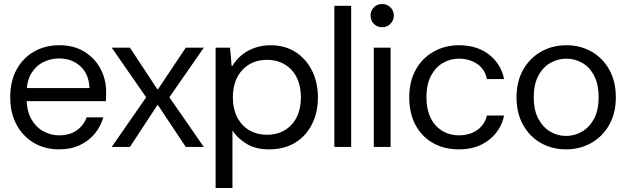

<svg xmlns="http://www.w3.org/2000/svg" viewBox="-20 -734 3127 959"><path d="M275 12Q204 12 149 -20.5Q94 -53 62.5 -111.5Q31 -170 31 -248Q31 -327 62 -385Q93 -443 148.5 -475.5Q204 -508 277 -508Q350 -508 402 -475.5Q454 -443 482 -390.5Q510 -338 510 -276Q510 -266 510 -254.5Q510 -243 509 -229H94V-294H427Q424 -364 381.5 -403Q339 -442 275 -442Q232 -442 195 -423Q158 -404 135.5 -366Q113 -328 113 -271V-243Q113 -181 136 -140Q159 -99 196.5 -78.5Q234 -58 275 -58Q327 -58 362 -82Q397 -106 413 -148H496Q483 -102 453 -66Q423 -30 378.5 -9Q334 12 275 12Z M538 0 710 -248 538 -496H629L766 -288H769L908 -496H998L826 -248L998 0H908L769 -209H766L629 0Z M1057 205V-496H1129L1137 -404H1140Q1160 -437 1188.5 -460Q1217 -483 1253.5 -495.5Q1290 -508 1331 -508Q1404 -508 1457 -473.5Q1510 -439 1539 -380Q1568 -321 1568 -248Q1568 -174 1539 -115Q1510 -56 1455.5 -22Q1401 12 1323 12Q1256 12 1211 -16Q1166 -44 1141 -82V205ZM1314 -61Q1365 -61 1403.5 -84.5Q1442 -108 1462.5 -150Q1483 -192 1483 -248Q1483 -304 1462.5 -346Q1442 -388 1403.5 -411.5Q1365 -435 1314 -435Q1262 -435 1223.5 -411.5Q1185 -388 1164 -346Q1143 -304 1143 -248Q1143 -192 1164 -150Q1185 -108 1223.5 -84.5Q1262 -61 1314 -61Z M1650 0V-705H1734V0Z M1847 0V-496H1931V0ZM1889 -598Q1864 -598 1847.5 -614.5Q1831 -631 1831 -657Q1831 -681 1847.5 -697.5Q1864 -714 1889 -714Q1913 -714 1930 -697.5Q1947 -681 1947 -656Q1947 -632 1930 -615Q1913 -598 1889 -598Z M2273 12Q2197 12 2141 -20.5Q2085 -53 2054.5 -111.5Q2024 -170 2024 -248Q2024 -326 2056 -384.5Q2088 -443 2145 -475.5Q2202 -508 2273 -508Q2362 -508 2422 -462Q2482 -416 2498 -339H2412Q2402 -389 2363 -415Q2324 -441 2272 -441Q2230 -441 2193 -420Q2156 -399 2133 -356Q2110 -313 2110 -248Q2110 -201 2122.5 -165.5Q2135 -130 2157.5 -106Q2180 -82 2209.5 -70Q2239 -58 2272 -58Q2307 -58 2336 -69.5Q2365 -81 2385 -103.5Q2405 -126 2412 -157H2498Q2482 -82 2422 -35Q2362 12 2273 12Z M2807 12Q2737 12 2681 -20Q2625 -52 2592.5 -110.5Q2560 -169 2560 -248Q2560 -327 2593 -385.5Q2626 -444 2682.5 -476Q2739 -508 2809 -508Q2879 -508 2935 -476Q2991 -444 3023.5 -385.5Q3056 -327 3056 -248Q3056 -169 3023 -110.5Q2990 -52 2933.5 -20Q2877 12 2807 12ZM2807 -55Q2850 -55 2887 -76.5Q2924 -98 2947 -140.5Q2970 -183 2970 -248Q2970 -313 2947.5 -356Q2925 -399 2888 -420Q2851 -441 2809 -441Q2767 -441 2729.5 -420Q2692 -399 2669 -356Q2646 -313 2646 -248Q2646 -183 2669 -140.5Q2692 -98 2728.5 -76.5Q2765 -55 2807 -55Z"/></svg>

Font: DM Sans 36pt
Style: Regular
Weight: 400
Designer: Colophon Foundry, Jonny Pinhorn
Foundry: Colophon Foundry
Version: Version 4.004;gftools[0.9.30]